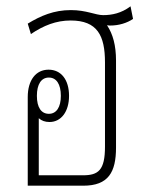

<svg xmlns="http://www.w3.org/2000/svg" viewBox="-20 -589 468 609"><path d="M348 -397C348 -445 338 -481 320 -508V-509C324 -508 328 -508 330 -508C357 -508 383 -516 402 -529L394 -569C365 -547 335 -541 307 -541C283 -541 254 -557 205 -557C151 -557 109 -539 68 -514L78 -481C118 -508 158 -524 204 -524C289 -524 313 -476 313 -391V-124C313 -49 292 -33 243 -33H103V-214C112 -206 123 -202 137 -202C174 -202 199 -235 199 -285C199 -336 174 -368 134 -368C94 -368 68 -335 68 -281V0H244C324 0 348 -43 348 -121ZM135 -228C111 -228 97 -248 97 -285C97 -322 111 -343 135 -343C159 -343 173 -322 173 -285C173 -249 159 -228 135 -228Z"/></svg>

Font: Noto Sans Thai Looped ExtraCondensed ExtraLight
Style: Regular
Weight: 200
Width: 2
Designer: Sasikarn Vongin, Ben Mitchell
Foundry: The Fontpad Ltd
Version: Version 1.001